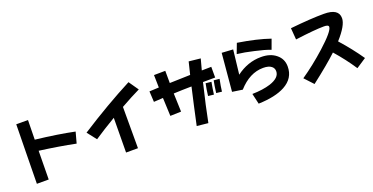

<svg xmlns="http://www.w3.org/2000/svg" viewBox="-27 -1675 5054 2599"><g transform="rotate(-20 2500.0 -375.5)"><path d="M370.1 -804.7Q370.1 -788.1 365.2 -523.4Q689 -486.3 922.9 -437.5L879.9 -279.3Q651.4 -325.7 363.3 -364.3L358.4 47.9H188Q188.5 44.9 194.3 -378.4Q201.2 -801.8 201.2 -804.7Z M1638.7 63H1467.3Q1468.8 2.9 1471.7 -435.5Q1294.9 -330.6 1160.2 -240.2L1056.2 -372.6Q1458 -630.9 1823.7 -820.8L1920.9 -680.7Q1801.8 -623.5 1638.7 -531.7Z M2998 -441.4Q2978 -345.7 2968.8 -267.1L2888.7 -276.4Q2902.3 -384.8 2916 -450.2ZM2880.9 -441.4Q2864.3 -357.4 2853 -267.1L2772 -276.4Q2783.2 -373.5 2799.8 -450.2ZM2947.8 -478.5Q2876 -478.5 2772 -477.5Q2693.4 -153.3 2650.4 69.8L2488.3 53.2Q2551.3 -240.7 2605.5 -474.6Q2471.7 -473.1 2347.2 -467.3Q2350.6 -314.5 2356.4 -203.1L2200.2 -198.2Q2194.3 -321.3 2189 -460.4Q2143.6 -459 2056.2 -452.6L2047.9 -606.4Q2057.1 -608.4 2185.1 -612.8Q2181.6 -743.2 2181.2 -793L2344.2 -794.9Q2344.7 -709 2345.2 -618.7Q2534.2 -626 2641.6 -627.4Q2662.1 -710.9 2685.5 -806.6L2853 -788.6Q2833 -717.8 2810.5 -630.4L2947.8 -632.8Z M3845.7 -711.9 3793.9 -570.3Q3708 -603.5 3568.4 -633.8Q3439 -664.6 3330.1 -676.8L3384.3 -819.8Q3660.2 -776.4 3845.7 -711.9ZM3921.9 -283.2Q3921.9 -114.7 3762.7 -27.8Q3624.5 47.4 3380.4 55.2L3345.2 -97.2Q3499 -100.1 3607.4 -134.3Q3754.4 -182.6 3753.9 -277.3Q3753.9 -321.3 3719.7 -348.1Q3680.2 -379.4 3601.6 -379.4Q3406.2 -379.4 3243.2 -196.3L3096.2 -218.3L3145 -762.7L3307.1 -752.9Q3307.1 -748 3267.1 -403.3Q3432.6 -527.3 3622.6 -527.3Q3755.9 -528.3 3838.9 -460.4Q3922.4 -393.1 3921.9 -283.2Z M4836.9 -647.5Q4837.4 -545.4 4678.7 -369.1Q4828.6 -201.2 4943.8 -33.2L4800.8 61Q4695.3 -99.6 4561.5 -251.5Q4423.3 -122.1 4182.1 64L4065.9 -61Q4242.2 -181.2 4422.4 -343.3Q4633.8 -534.2 4633.8 -595.7Q4633.8 -626 4566.4 -625.5Q4435.1 -625.5 4153.3 -588.4L4140.1 -754.9Q4443.4 -786.1 4623.5 -785.6Q4836.9 -786.1 4836.9 -647.5Z"/></g></svg>

Font: Droid Sans
Style: Regular
Weight: 400
Foundry: Ascender Corporation
Version: Version 1.00 build 114